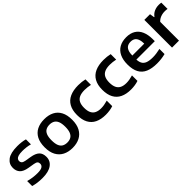

<svg xmlns="http://www.w3.org/2000/svg" viewBox="232 -1609 2674 2674"><g transform="rotate(-45 1569.0 -272.0)"><path d="M235 10Q186 10 140 4Q94 -2 53.5 -14V-112.5Q97 -100 142.2 -93.8Q187.5 -87.5 234 -87.5Q299.5 -87.5 326.5 -105.2Q353.5 -123 353.5 -154.5Q353.5 -180 339.5 -193.8Q325.5 -207.5 288 -214L195.5 -229.5Q112.5 -243.5 77 -282.2Q41.5 -321 41.5 -384Q41.5 -460 104 -507Q166.5 -554 300 -554Q340.5 -554 380.2 -549.2Q420 -544.5 452 -535V-436.5Q417.5 -446.5 379.5 -451.2Q341.5 -456 302.5 -456Q250.5 -456 221.8 -447Q193 -438 181.8 -422.5Q170.5 -407 170.5 -388.5Q170.5 -366.5 184 -351.8Q197.5 -337 234 -330L327 -314.5Q405 -301.5 443.8 -266Q482.5 -230.5 482.5 -160.5Q482.5 -81.5 419.2 -35.8Q356 10 235 10Z M829 10Q747 10 686 -21.2Q625 -52.5 591.2 -115Q557.5 -177.5 557.5 -272Q557.5 -366.5 590.2 -429Q623 -491.5 684 -522.8Q745 -554 829 -554Q914 -554 974.8 -523Q1035.5 -492 1068.2 -429.5Q1101 -367 1101 -272.5Q1101 -178.5 1067.2 -115.8Q1033.5 -53 972.5 -21.5Q911.5 10 829 10ZM829 -95.5Q871.5 -95.5 901.5 -112.5Q931.5 -129.5 947.8 -168.2Q964 -207 964 -271.5Q964 -337 947.8 -375.8Q931.5 -414.5 901.2 -431.5Q871 -448.5 829 -448.5Q787 -448.5 756.8 -431.8Q726.5 -415 710.5 -376.5Q694.5 -338 694.5 -273Q694.5 -207.5 710.5 -168.5Q726.5 -129.5 756.8 -112.5Q787 -95.5 829 -95.5Z M1482.5 10Q1389.5 10 1325.2 -21Q1261 -52 1227.8 -114.5Q1194.5 -177 1194.5 -272Q1194.5 -366.5 1229.8 -429.2Q1265 -492 1333 -523Q1401 -554 1499 -554Q1534 -554 1567 -550.2Q1600 -546.5 1629 -539.5V-431.5Q1599.5 -438 1571.8 -441.2Q1544 -444.5 1514 -444.5Q1453 -444.5 1413.2 -426.8Q1373.5 -409 1354.2 -371.2Q1335 -333.5 1335 -273Q1335 -211.5 1353.5 -173.2Q1372 -135 1408.8 -117.2Q1445.5 -99.5 1499.5 -99.5Q1529 -99.5 1559.2 -104.5Q1589.5 -109.5 1629 -120.5V-12.5Q1597.5 -1.5 1560 4.2Q1522.5 10 1482.5 10Z M1979.5 10Q1886.5 10 1822.2 -21Q1758 -52 1724.8 -114.5Q1691.5 -177 1691.5 -272Q1691.5 -366.5 1726.8 -429.2Q1762 -492 1830 -523Q1898 -554 1996 -554Q2031 -554 2064 -550.2Q2097 -546.5 2126 -539.5V-431.5Q2096.5 -438 2068.8 -441.2Q2041 -444.5 2011 -444.5Q1950 -444.5 1910.2 -426.8Q1870.5 -409 1851.2 -371.2Q1832 -333.5 1832 -273Q1832 -211.5 1850.5 -173.2Q1869 -135 1905.8 -117.2Q1942.5 -99.5 1996.5 -99.5Q2026 -99.5 2056.2 -104.5Q2086.5 -109.5 2126 -120.5V-12.5Q2094.5 -1.5 2057 4.2Q2019.5 10 1979.5 10Z M2491.5 10Q2389.5 10 2322.2 -19.5Q2255 -49 2221.8 -111.5Q2188.5 -174 2188.5 -272.5Q2188.5 -363 2218.8 -426Q2249 -489 2306.5 -521.5Q2364 -554 2445.5 -554Q2524 -554 2578.2 -521.2Q2632.5 -488.5 2660.2 -424.8Q2688 -361 2688 -268V-233H2256V-312.5H2585.5L2560.5 -302Q2560.5 -360.5 2547.2 -397Q2534 -433.5 2508 -450Q2482 -466.5 2443.5 -466.5Q2405 -466.5 2378.5 -450Q2352 -433.5 2338.2 -397.5Q2324.5 -361.5 2324.5 -302V-251Q2324.5 -193.5 2342.5 -158.5Q2360.5 -123.5 2401.2 -107.8Q2442 -92 2511 -92Q2545 -92 2582 -97.2Q2619 -102.5 2657 -111V-10Q2612.5 1 2571.8 5.5Q2531 10 2491.5 10Z M2794.5 0V-545.5H2906.5L2917.5 -476H2924.5Q2951 -514 2993 -533Q3035 -552 3083 -552Q3096.5 -552 3108.8 -551Q3121 -550 3131.5 -548V-425Q3118.5 -428 3104 -428.8Q3089.5 -429.5 3075.5 -429.5Q3050.5 -429.5 3023.5 -423Q2996.5 -416.5 2972.2 -403Q2948 -389.5 2931.5 -369.5V0Z"/></g></svg>

Font: Encode Sans SemiExpanded SemiBold
Style: Regular
Weight: 600
Width: 6
Designer: Multiple Designers
Foundry: Impallari Type
Version: Version 3.002